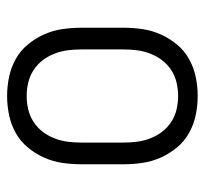

<svg xmlns="http://www.w3.org/2000/svg" viewBox="-38 -530 576 540"><g transform="rotate(90 250.0 -260.0)"><path d="M250 8Q223 8 196.5 2.5Q170 -3 146.5 -16Q123 -29 105.5 -50Q88 -71 77 -95.5Q66 -120 62 -146.5Q58 -173 58 -200V-320Q58 -347 62 -373.5Q66 -400 77 -424.5Q88 -449 105.5 -470Q123 -491 146.5 -504Q170 -517 196.5 -522.5Q223 -528 250 -528Q277 -528 303.5 -522.5Q330 -517 353.5 -504Q377 -491 394.5 -470Q412 -449 423 -424.5Q434 -400 438 -373.5Q442 -347 442 -320V-200Q442 -173 438 -146.5Q434 -120 423 -95.5Q412 -71 394.5 -50Q377 -29 353.5 -16Q330 -3 303.5 2.5Q277 8 250 8ZM250 -47Q269 -47 288 -51.5Q307 -56 323 -66.5Q339 -77 350.5 -92Q362 -107 369 -125Q376 -143 378.5 -162Q381 -181 381 -200V-320Q381 -339 378.5 -358Q376 -377 369 -395Q362 -413 350.5 -428Q339 -443 323 -453.5Q307 -464 288 -468.5Q269 -473 250 -473Q231 -473 212 -468.5Q193 -464 177 -453.5Q161 -443 149.5 -428Q138 -413 131 -395Q124 -377 121.5 -358Q119 -339 119 -320V-200Q119 -181 121.5 -162Q124 -143 131 -125Q138 -107 149.5 -92Q161 -77 177 -66.5Q193 -56 212 -51.5Q231 -47 250 -47Z"/></g></svg>

Font: Iosevka Fixed Light
Style: Regular
Weight: 300
Monospace: yes
Designer: Belleve Invis
Foundry: Belleve Invis
Version: Version 32.3.0